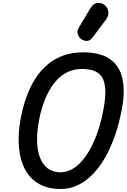

<svg xmlns="http://www.w3.org/2000/svg" viewBox="-20 -1285 861 1306"><path d="M393 0.5Q307 0.5 246.5 -33.5Q186 -67.5 151.8 -130.2Q117.5 -193 109.2 -279.5Q101 -366 119 -470.5Q134.5 -555 160.2 -626.5Q186 -698 222.8 -754Q259.5 -810 307.2 -849Q355 -888 414.5 -908.5Q474 -929 545 -929Q661 -929 726.2 -884.2Q791.5 -839.5 811.5 -755.5Q831.5 -671.5 811 -553.5Q797 -476 775.5 -404.8Q754 -333.5 725.2 -271.8Q696.5 -210 660.8 -159.8Q625 -109.5 583.2 -73.8Q541.5 -38 493.8 -18.8Q446 0.5 393 0.5ZM392 -113Q426.5 -113 459 -128.5Q491.5 -144 520.5 -172.2Q549.5 -200.5 574.8 -239.8Q600 -279 621 -327.2Q642 -375.5 658 -430.5Q674 -485.5 684.5 -545Q695.5 -606.5 696.5 -656.2Q697.5 -706 683.2 -741.8Q669 -777.5 634 -796.8Q599 -816 537.5 -816Q489.5 -816 448.8 -798.8Q408 -781.5 375.2 -749.2Q342.5 -717 317 -672.5Q291.5 -628 273 -573.2Q254.5 -518.5 243.5 -456Q233 -397 232.2 -345Q231.5 -293 241 -250.2Q250.5 -207.5 270.2 -177Q290 -146.5 320.2 -129.8Q350.5 -113 392 -113ZM537 -1016Q517 -1028.5 509.5 -1051Q502 -1073.5 517 -1098.5L594 -1227.5Q616 -1263.5 645.2 -1265Q674.5 -1266.5 694.5 -1248Q715.5 -1229 717.2 -1202.5Q719 -1176 702.5 -1154L610 -1030.5Q593.5 -1008.5 574.5 -1006.8Q555.5 -1005 537 -1016Z"/></svg>

Font: Edu AU VIC WA NT Hand SemiBold
Style: Regular
Weight: 600
Version: Version 1.001